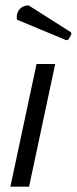

<svg xmlns="http://www.w3.org/2000/svg" viewBox="-20 -700 288 720"><path d="M229 -549 44 -626Q43 -628 43 -631.5Q43 -635 43 -637Q43 -654 54.5 -666.5Q66 -679 87 -680L246 -579L248 -572L237 -552ZM89 0H19L117 -460H187Z"/></svg>

Font: Quattrocento Sans
Style: Italic
Weight: 400
Designer: Pablo Impallari
Foundry: Pablo Impallari, Igino Marini, Brenda Gallo
Version: Version 2.000